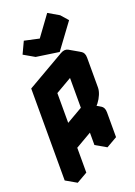

<svg xmlns="http://www.w3.org/2000/svg" viewBox="-229 -1319 1020 1452"><g transform="rotate(-20 281.5 -593.0)"><path d="M433 -325 217 -200V0L130 50V-690L433 -865Q467 -885 493.5 -870Q520 -855 520 -815V-575Q520 -549 507.5 -519Q495 -489 475.5 -463.5Q456 -438 433 -425Q467 -445 493.5 -430Q520 -415 520 -375V-175L433 -125ZM433 -425V-765L217 -640V-300ZM340 -926 156 -953 201 -1049 320 -1023 438 -1186 489 -1128ZM433 -325V-125L346 -175V-375ZM494 -430Q467 -445 433 -425L346 -475Q381 -495 407 -480ZM438 -1186 320 -1023 233 -1073 352 -1236ZM320 -1023 201 -1049 114 -1099 233 -1073ZM433 -765V-425L346 -475V-815ZM433 -425 217 -300 130 -350 346 -475ZM494 -870Q467 -885 433 -865L130 -690L43 -740L346 -915Q381 -935 407 -920ZM130 -690V50L43 0V-740ZM201 -1049 156 -953 69 -1003 114 -1099Z"/></g></svg>

Font: Nabla
Style: Regular
Weight: 400
Designer: Arthur Reinders Folmer
Foundry: Typearture
Version: Version 1.002